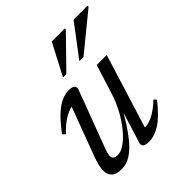

<svg xmlns="http://www.w3.org/2000/svg" viewBox="-189 -811 950 950"><g transform="rotate(-45 286.0 -336.0)"><path d="M273.5 -20 327 -192H330.5Q294 -129.5 264.5 -89.5Q235 -49.5 210 -28Q185 -6.5 163 1.8Q141 10 118.5 10Q82 10 66 -6.5Q50 -23 50 -50.5Q50 -66.5 55 -87Q60 -107.5 69.5 -132.5L171.5 -405L184.5 -385Q169 -387 146.8 -379.2Q124.5 -371.5 99.2 -353.8Q74 -336 47 -307.5L33 -320.5Q69.5 -370 100.5 -398.8Q131.5 -427.5 158.8 -439.8Q186 -452 210.5 -452Q233 -452 243 -443.8Q253 -435.5 247 -419L133 -115.5Q129 -104.5 126.5 -95Q124 -85.5 124 -78.5Q124 -65.5 132 -59.2Q140 -53 157 -53Q178.5 -53 205.2 -71.5Q232 -90 259.5 -123Q287 -156 310.8 -199.5Q334.5 -243 350 -292.5L397 -442H467L342.5 -40.5L341.5 -55.5Q357 -53 378.5 -59.8Q400 -66.5 424.8 -82.5Q449.5 -98.5 474.5 -123L486.5 -109.5Q432 -41 390.8 -15.5Q349.5 10 315.5 10Q288.5 10 279 2.5Q269.5 -5 273.5 -20ZM350 -516.5 474.5 -681.5H572.5L572 -674L379 -516.5ZM235.5 -516.5 322 -681.5H413.5L413 -674L259 -516.5Z"/></g></svg>

Font: Newsreader 28pt
Style: Italic
Weight: 400
Italic angle: -17°
Version: Version 1.003